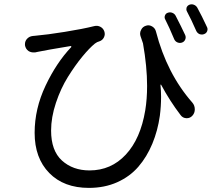

<svg xmlns="http://www.w3.org/2000/svg" viewBox="-20 -832 1040 912"><path d="M859.4 -666Q864.3 -655.3 859.9 -644.5Q855.5 -633.8 844.7 -629.9Q834 -626 823.2 -630.4Q812.5 -634.8 807.6 -645.5Q783.2 -704.1 764.6 -740.2Q759.8 -749 763.7 -758.8Q767.6 -768.6 777.3 -771.5Q788.1 -775.4 798.8 -771Q809.6 -766.6 814.5 -756.8Q841.8 -704.1 859.4 -666ZM647.5 -660.2Q645.5 -666 645.5 -672.9Q645.5 -681.6 650.4 -690.4Q657.2 -705.1 673.8 -710Q688.5 -714.8 702.6 -706.5Q716.8 -698.2 720.7 -682.6Q772.5 -482.4 893.6 -344.7Q905.3 -331.1 905.3 -312.5Q905.3 -294.9 893.6 -282.2Q882.8 -270.5 867.2 -270.5Q866.2 -270.5 865.2 -270.5Q847.7 -271.5 837.9 -285.2Q787.1 -351.6 745.1 -429.7Q745.1 -430.7 743.7 -430.2Q742.2 -429.7 742.2 -428.7Q745.1 -400.4 745.1 -372.1Q745.1 -327.1 739.3 -282.2Q729.5 -211.9 703.6 -149.4Q677.7 -86.9 637.2 -40Q596.7 6.8 536.6 33.7Q476.6 60.5 402.3 60.5Q283.2 60.5 213.9 -10.3Q144.5 -81.1 144.5 -201.2Q144.5 -315.4 196.3 -424.8Q248 -534.2 318.4 -608.4Q319.3 -610.4 318.4 -611.8Q317.4 -613.3 315.4 -613.3Q202.1 -594.7 160.2 -585.9Q154.3 -585 146.5 -583Q142.6 -583 138.7 -583Q126 -583 115.2 -589.8Q101.6 -599.6 98.6 -617.2Q98.6 -620.1 98.6 -623Q98.6 -635.7 107.4 -646.5Q118.2 -659.2 135.7 -661.1Q140.6 -661.1 146.5 -662.1Q203.1 -667 288.1 -680.7Q373 -694.3 427.7 -708Q443.4 -711.9 457 -704.6Q470.7 -697.3 475.6 -682.6Q480.5 -668 473.6 -654.3Q466.8 -640.6 452.1 -635.7Q446.3 -633.8 441.4 -631.8Q436.5 -628.9 430.7 -625Q404.3 -603.5 370.6 -562.5Q336.9 -521.5 302.7 -466.8Q268.6 -412.1 245.6 -343.3Q222.7 -274.4 222.7 -211.9Q222.7 -116.2 274.4 -69.3Q326.2 -22.5 405.3 -22.5Q507.8 -22.5 577.6 -97.7Q647.5 -172.9 669.9 -307.6Q678.7 -361.3 678.7 -423.8Q678.7 -515.6 659.2 -626Q653.3 -642.6 647.5 -660.2ZM868.2 -777.3Q865.2 -782.2 865.2 -788.1Q865.2 -792 866.2 -795.9Q870.1 -805.7 879.9 -809.6Q884.8 -811.5 890.6 -811.5Q895.5 -811.5 900.4 -809.6Q911.1 -805.7 917 -795.9Q938.5 -756.8 962.9 -704.1Q965.8 -699.2 965.8 -693.4Q965.8 -688.5 963.9 -683.6Q960 -673.8 949.2 -669.9Q944.3 -668 939.5 -668Q933.6 -668 927.7 -669.9Q917 -674.8 912.1 -685.5Q887.7 -741.2 868.2 -777.3Z"/></svg>

Font: Gen Jyuu Gothic Regular
Style: Regular
Weight: 400
Designer: [Source Han Sans]
Ryoko NISHIZUKA  (kana & ideographs); Paul D. Hunt (Latin, Greek & Cyrillic); Wenlong ZHANG  (bopomofo
Version: Version 1.002.20150607